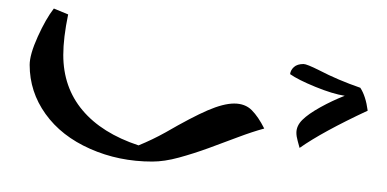

<svg xmlns="http://www.w3.org/2000/svg" viewBox="-280 -399 898 446"><g transform="rotate(90 169.0 -176.0)"><path d="M96.7 204.1Q72.8 204.1 31.2 185.3Q-10.3 166.5 -34.2 147.9L-20.5 114.7Q34.2 126 73.7 126Q148.9 126 202.1 81.3Q255.4 36.6 283.7 -48.8Q270.5 -81.1 253.4 -111.8Q218.3 -172.4 202.4 -209.2Q186.5 -246.1 186.5 -271Q186.5 -296.4 201.9 -311.8Q217.3 -327.1 244.6 -340.8Q252 -313.5 264.6 -280Q277.3 -246.6 290 -211.7Q302.7 -176.8 312 -142.8Q321.3 -108.9 321.3 -80.6Q321.3 -2.9 291.7 63.7Q262.2 130.4 210.7 167.2Q159.2 204.1 96.7 204.1ZM181.6 -389.6ZM99.6 252.9ZM118.2 -400.9Q108.9 -401.9 101.8 -409.7Q94.7 -417.5 94.7 -432.1Q94.7 -439.5 109.4 -468.8Q131.8 -511.7 149.9 -564Q169.4 -576.7 203.1 -581.1Q252.4 -475.6 289.6 -422.9L273.4 -418.5Q262.7 -415.5 254.4 -415.5Q238.3 -415.5 224.6 -429.2Q210.9 -442.9 195.3 -470.9Q179.7 -499 168.5 -527.8Q164.1 -499.5 147.7 -459.5Q131.3 -419.4 118.2 -400.9ZM181.6 -389.6ZM167.5 -605.5Z"/></g></svg>

Font: Noto Naskh Arabic
Style: Regular
Weight: 400
Designer: Monotype Design team
Foundry: Monotype Imaging Inc.
Version: Version 1.01